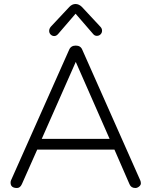

<svg xmlns="http://www.w3.org/2000/svg" viewBox="-20 -940 760 965"><path d="M189.9 -242.2H530.8L360.8 -628.9ZM660.2 4.9Q638.7 4.9 630.9 -14.2L555.2 -188H167L89.8 -14.2Q81.1 4.9 65.4 4.9Q33.2 4.9 33.2 -22Q33.2 -28.8 35.2 -33.2L327.1 -689Q335.9 -710.9 360.8 -710.9Q385.7 -710.9 394 -689L685.1 -33.2Q688 -26.9 688 -18.3Q688 -9.8 679 -2.4Q669.9 4.9 660.2 4.9ZM235.8 -806.2 328.1 -904.8Q342.3 -919.9 359.6 -919.9Q377 -919.9 392.1 -904.8L483.9 -806.2Q492.7 -797.4 492.9 -786.4Q493.2 -775.4 485.6 -767.6Q478 -759.8 466.8 -759.8Q455.6 -759.8 448.2 -769L359.9 -871.1L272 -769Q263.2 -758.8 252.7 -758.8Q242.2 -758.8 234.6 -766.4Q227.1 -773.9 227.1 -784.9Q227.1 -795.9 235.8 -806.2Z"/></svg>

Font: Nunito-Light
Style: Regular
Weight: 300
Designer: Vernon Adams
Foundry: newtypography
Version: Version 3.000